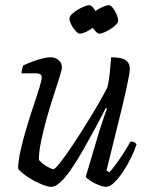

<svg xmlns="http://www.w3.org/2000/svg" viewBox="-20 -721 578 741"><path d="M178 0Q165 0 143.5 -8.5Q122 -17 101.5 -29Q81 -41 66.5 -53Q52 -65 50 -71Q50 -98 59 -138.5Q68 -179 81.5 -224.5Q95 -270 109 -311.5Q123 -353 132 -382.5Q141 -412 141 -422Q141 -431 135 -434.5Q129 -438 117 -438H63Q63 -445 65.5 -454.5Q68 -464 69 -468Q90 -478 109.5 -485Q129 -492 146 -496Q163 -500 175 -500Q194 -500 206.5 -489Q219 -478 219 -460Q219 -453 210 -424Q201 -395 187.5 -354Q174 -313 161 -267Q148 -221 139 -178Q130 -135 130 -104Q142 -90 160.5 -79Q179 -68 186 -68Q192 -68 210 -90.5Q228 -113 253 -150Q278 -187 305 -230Q332 -273 356 -314Q380 -355 395 -385Q400 -406 403.5 -439Q407 -472 409 -500Q430 -500 446 -496.5Q462 -493 471.5 -483Q481 -473 481 -456Q481 -439 469 -384Q457 -329 436.5 -247Q416 -165 391 -63L402 -56Q411 -65 426.5 -86Q442 -107 458 -132Q474 -157 484 -175Q492 -175 498 -172Q504 -169 507 -164Q500 -142 486.5 -114Q473 -86 456 -60Q439 -34 421.5 -17Q404 0 390 0Q378 0 360.5 -7Q343 -14 328.5 -23.5Q314 -33 311 -39L363 -214Q373 -244 380.5 -267Q388 -290 393 -301L388 -304Q371 -270 349 -229Q327 -188 304 -147.5Q281 -107 258.5 -73.5Q236 -40 215.5 -20Q195 0 178 0ZM363 -591Q357 -591 347 -602Q337 -613 330.5 -626.5Q324 -640 324 -649Q324 -657 333 -666Q342 -675 355 -683Q368 -691 380.5 -696Q393 -701 399 -701Q407 -701 415.5 -690.5Q424 -680 430 -665.5Q436 -651 436 -641Q436 -634 427.5 -625.5Q419 -617 406.5 -609Q394 -601 382 -596Q370 -591 363 -591ZM288 -591Q282 -591 272 -601.5Q262 -612 255 -626Q248 -640 248 -649Q248 -657 257 -666Q266 -675 279 -683Q292 -691 305 -696Q318 -701 324 -701Q332 -701 340.5 -690.5Q349 -680 355 -665.5Q361 -651 361 -641Q361 -634 352.5 -625.5Q344 -617 331.5 -609Q319 -601 307.5 -596Q296 -591 288 -591Z"/></svg>

Font: Texturina 12pt ExtraLight
Style: Italic
Weight: 250
Italic angle: -11°
Designer: Guillermo Torres Carreño
Foundry: Omnibus-Type
Version: Version 1.002